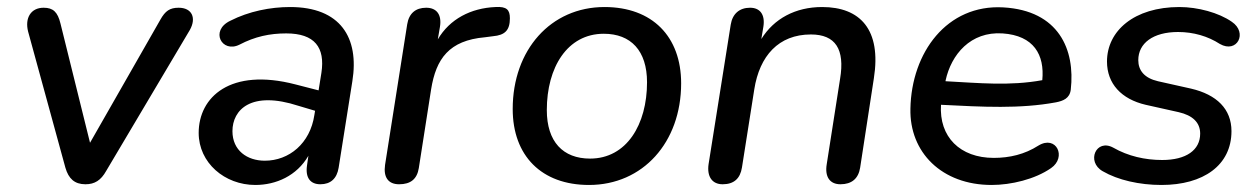

<svg xmlns="http://www.w3.org/2000/svg" viewBox="-20 -517 3583 546"><path d="M223 7C249 7 267 -4 282 -31L520 -432C539 -466 526 -495 488 -495C463 -495 450 -486 436 -461L236 -111L152 -450C144 -483 131 -495 104 -495C68 -495 50 -466 60 -427L166 -40C175 -9 192 7 223 7Z M706 9C765 9 824 -17 857 -74L853 -46C848 -11 863 7 891 7C920 7 938 -9 943 -40L982 -286C1002 -410 948 -497 805 -497C749 -497 688 -485 635 -458C576 -430 611 -365 661 -390C705 -413 747 -422 794 -422C875 -422 905 -382 894 -310L886 -260L820 -277C635 -325 545 -241 545 -139C545 -54 619 9 706 9ZM641 -144C641 -205 694 -260 829 -216L876 -202L874 -190C862 -109 802 -60 733 -60C683 -60 641 -89 641 -144Z M1115 7C1148 7 1166 -8 1171 -39L1206 -263C1220 -350 1257 -402 1359 -411L1382 -414C1416 -417 1430 -431 1430 -465C1430 -489 1421 -499 1389 -497C1319 -494 1259 -463 1225 -405L1231 -440C1237 -475 1222 -495 1192 -495C1162 -495 1143 -479 1138 -448L1075 -48C1070 -13 1084 7 1115 7Z M1655 9C1808 9 1917 -112 1917 -280C1917 -413 1835 -497 1699 -497C1546 -497 1438 -375 1438 -207C1438 -74 1520 9 1655 9ZM1658 -66C1581 -66 1535 -114 1535 -204C1535 -325 1593 -421 1697 -421C1774 -421 1820 -373 1820 -283C1820 -163 1762 -66 1658 -66Z M2035 7C2067 7 2085 -9 2090 -41L2125 -263C2140 -358 2194 -419 2286 -419C2356 -419 2383 -377 2369 -293L2331 -50C2325 -14 2340 7 2370 7C2402 7 2421 -9 2426 -40L2465 -294C2487 -433 2426 -497 2318 -497C2242 -497 2181 -464 2145 -406L2151 -442C2156 -476 2141 -495 2113 -495C2083 -495 2063 -478 2058 -447L1995 -50C1990 -15 2005 7 2035 7Z M2800 9C2855 9 2923 -7 2969 -39C3014 -70 2984 -134 2933 -103C2894 -78 2851 -68 2806 -68C2710 -68 2650 -128 2656 -219C2775 -213 2880 -207 2983 -226C3003 -230 3022 -237 3025 -262C3038 -376 2991 -487 2833 -496C2673 -505 2572 -368 2569 -208C2566 -84 2658 9 2800 9ZM2669 -286V-288C2685 -362 2740 -428 2831 -422C2920 -416 2951 -361 2944 -289C2851 -272 2764 -281 2669 -286Z M3283 9C3402 9 3482 -47 3482 -144C3482 -207 3440 -248 3367 -265L3273 -286C3234 -295 3217 -317 3217 -346C3217 -394 3259 -426 3330 -426C3374 -426 3415 -414 3449 -392C3498 -364 3529 -424 3483 -455C3446 -481 3386 -497 3334 -497C3205 -497 3128 -429 3128 -342C3128 -279 3169 -235 3238 -219L3332 -198C3371 -189 3393 -169 3393 -137C3393 -90 3353 -62 3285 -62C3236 -62 3188 -73 3146 -97C3097 -124 3068 -57 3116 -30C3159 -5 3220 9 3283 9Z"/></svg>

Font: SN Pro Medium
Style: Italic
Weight: 400
Italic angle: -9°
Designer: Tobias Whetton
Foundry: Supernotes
Version: Version 1.001;Glyphs 3.2 (3249)